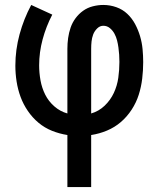

<svg xmlns="http://www.w3.org/2000/svg" viewBox="-20 -540 640 775"><path d="M252 215V5Q220 0 190 -12Q160 -24 135.5 -44.5Q111 -65 92.5 -92Q74 -119 63 -149Q52 -179 47 -211Q42 -243 42 -275Q42 -339 59 -401.5Q76 -464 106 -520L191 -481Q166 -433 152 -381Q138 -329 138 -276Q138 -246 143.5 -215.5Q149 -185 162.5 -158Q176 -131 199.5 -110.5Q223 -90 252 -82V-343Q252 -365 255 -386.5Q258 -408 265 -428.5Q272 -449 285 -466.5Q298 -484 315.5 -496.5Q333 -509 354.5 -514.5Q376 -520 397 -520Q424 -520 449.5 -511Q475 -502 494 -484Q513 -466 525.5 -442.5Q538 -419 545.5 -393.5Q553 -368 555.5 -341.5Q558 -315 558 -289Q558 -256 554 -222.5Q550 -189 540 -157.5Q530 -126 511.5 -97.5Q493 -69 468 -47.5Q443 -26 412 -13Q381 0 348 5V215ZM348 -82Q379 -91 402.5 -113.5Q426 -136 439.5 -165Q453 -194 457.5 -226Q462 -258 462 -290Q462 -305 461 -319.5Q460 -334 458 -348.5Q456 -363 452.5 -377Q449 -391 442 -404Q435 -417 423.5 -426.5Q412 -436 397 -436Q383 -436 372 -425Q361 -414 356 -400.5Q351 -387 349.5 -372.5Q348 -358 348 -343Z"/></svg>

Font: Iosevka Fixed Medium Extended
Style: Regular
Weight: 500
Width: 7
Monospace: yes
Designer: Belleve Invis
Foundry: Belleve Invis
Version: Version 24.1.1; ttfautohint (v1.8.4)